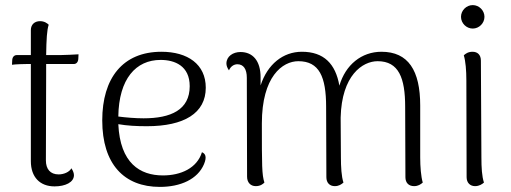

<svg xmlns="http://www.w3.org/2000/svg" viewBox="-20 -720 2005 753"><path d="M217 -504H161C162 -566 164 -602 171 -623C165 -629 154 -637 137 -637C116 -637 101 -624 101 -602V-504H46C36 -504 29 -497 28 -485L27 -466C40 -468 74 -469 87 -469H101V-88C101 -25 137 11 194 11C236 11 270 -5 270 -33C270 -40 267 -50 260 -60C252 -45 230 -36 210 -36C177 -36 160 -57 160 -91L161 -427V-469H270C279 -469 286 -476 287 -488L288 -507C278 -506 227 -504 217 -504Z M772 -123C753 -61 690 -32 619 -32C529 -32 451 -80 444 -233C479 -227 514 -225 556 -225C702 -225 787 -276 787 -376C787 -468 716 -517 613 -517C461 -517 381 -413 381 -248C381 -76 467 13 607 13C688 13 755 -17 780 -76C793 -107 784 -118 772 -123ZM610 -485C665 -485 724 -462 724 -382C724 -289 650 -256 543 -256C512 -256 475 -259 444 -263C446 -411 513 -485 610 -485Z M1628 -103V-306C1628 -444 1581 -517 1476 -517C1398 -517 1335 -466 1311 -384C1296 -470 1250 -517 1164 -517C1090 -517 1029 -468 1002 -385V-417C1002 -482 971 -516 923 -516C894 -516 868 -499 868 -471C868 -463 871 -454 878 -444C884 -459 897 -468 911 -468C935 -468 948 -449 948 -415L949 -27C949 -4 963 10 983 10C1001 10 1011 2 1017 -4C1007 -35 1007 -70 1007 -236C1007 -420 1088 -480 1150 -480C1232 -480 1259 -419 1259 -301L1260 -25C1260 -3 1273 10 1293 10C1309 10 1319 3 1327 -4C1319 -28 1317 -66 1317 -103L1316 -259C1320 -425 1402 -480 1461 -480C1544 -480 1569 -414 1569 -301L1570 -25C1570 -3 1583 10 1604 10C1620 10 1630 3 1638 -4C1631 -28 1628 -66 1628 -103Z M1834 -608C1859 -608 1880 -629 1880 -654C1880 -679 1859 -700 1834 -700C1809 -700 1788 -679 1788 -654C1788 -629 1809 -608 1834 -608ZM1868 -103 1866 -482C1866 -505 1853 -517 1833 -517C1816 -517 1805 -509 1799 -503C1806 -480 1809 -444 1809 -405L1810 -25C1810 -3 1824 10 1843 10C1860 10 1871 2 1878 -4C1870 -28 1868 -63 1868 -103Z"/></svg>

Font: Arima Koshi Light
Style: Regular
Weight: 300
Designer: Joana Correia and Natanael Gama
Foundry: NDISCOVER
Version: Version 1.019;PS 001.019;hotconv 1.0.88;makeotf.lib2.5.64775